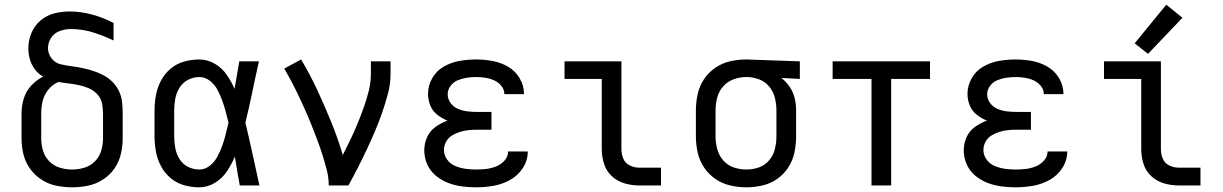

<svg xmlns="http://www.w3.org/2000/svg" viewBox="-20 -792 5224 820"><path d="M288 8Q322 8 356 1Q390 -6 419.5 -25Q449 -44 468.5 -72Q488 -100 496 -133.5Q504 -167 504 -202V-307Q504 -331 501.5 -355Q499 -379 489 -401Q479 -423 462 -440.5Q445 -458 424 -469.5Q403 -481 380 -488.5Q357 -496 333.5 -501Q310 -506 286.5 -509Q263 -512 239 -517.5Q215 -523 200 -543Q185 -563 185 -587Q185 -611 199 -631.5Q213 -652 236 -660Q259 -668 283 -668Q330 -668 376 -654Q422 -640 465 -619V-694Q421 -717 373 -730Q325 -743 276 -743Q243 -743 210.5 -734.5Q178 -726 152.5 -704Q127 -682 114 -650.5Q101 -619 101 -586Q101 -562 107.5 -539Q114 -516 128.5 -496.5Q143 -477 164 -465Q135 -450 113 -426Q91 -402 81.5 -371Q72 -340 72 -307V-202Q72 -167 80 -133.5Q88 -100 108 -72Q128 -44 157 -25Q186 -6 220 1Q254 8 288 8ZM288 -68Q261 -68 235 -76Q209 -84 190 -103.5Q171 -123 163.5 -149Q156 -175 156 -202V-307Q156 -335 162.5 -361.5Q169 -388 187 -410Q205 -432 230 -442Q252 -438 273.5 -435.5Q295 -433 317 -428.5Q339 -424 359.5 -415Q380 -406 395.5 -389.5Q411 -373 415.5 -351Q420 -329 420 -307V-202Q420 -175 412.5 -149Q405 -123 386 -103.5Q367 -84 341 -76Q315 -68 288 -68Z M831 8Q866 8 897.5 -11Q929 -30 949 -60Q969 -90 983 -123Q993 -60 1004 0H1088Q1073 -67 1058.5 -134.5Q1044 -202 1028 -268Q1044 -333 1057.5 -399Q1071 -465 1086 -530H1002Q992 -472 982 -414V-412Q968 -444 948 -473Q928 -502 897 -520Q866 -538 831 -538Q798 -538 766 -529Q734 -520 708.5 -498.5Q683 -477 667.5 -447.5Q652 -418 646 -385.5Q640 -353 640 -320V-210Q640 -177 646 -144.5Q652 -112 667.5 -82.5Q683 -53 708.5 -31.5Q734 -10 766 -1Q798 8 831 8ZM831 -68Q806 -68 783 -79.5Q760 -91 746.5 -113Q733 -135 728.5 -160Q724 -185 724 -210V-320Q724 -345 728.5 -370Q733 -395 746.5 -417Q760 -439 783 -451Q806 -463 831 -463Q856 -463 876.5 -447Q897 -431 908.5 -409Q920 -387 928.5 -364Q937 -341 943.5 -317Q950 -293 956 -268Q950 -244 944 -219Q938 -194 929.5 -170.5Q921 -147 909 -124Q897 -101 876.5 -84.5Q856 -68 831 -68Z M1384 0H1468Q1489 -38 1508.5 -76Q1528 -114 1546 -152.5Q1564 -191 1581 -230.5Q1598 -270 1612 -310.5Q1626 -351 1637 -392.5Q1648 -434 1648 -477V-530H1564V-477Q1564 -440 1555 -404Q1546 -368 1533.5 -333Q1521 -298 1507 -264Q1493 -230 1477 -196.5Q1461 -163 1444 -130Q1423 -201 1395 -270Q1367 -339 1335.5 -406.5Q1304 -474 1266 -538L1194 -499Q1211 -470 1226.5 -440.5Q1242 -411 1256.5 -380.5Q1271 -350 1284.5 -319.5Q1298 -289 1310.5 -257.5Q1323 -226 1335 -194.5Q1347 -163 1357 -131Q1367 -99 1375.5 -66.5Q1384 -34 1384 0Z M2014 8Q2051 8 2088 1.5Q2125 -5 2158.5 -23.5Q2192 -42 2213 -74.5Q2234 -107 2234 -145H2150Q2150 -123 2134.5 -106Q2119 -89 2098.5 -81Q2078 -73 2057 -70.5Q2036 -68 2014 -68Q1991 -68 1969 -71Q1947 -74 1925.5 -82.5Q1904 -91 1890 -110Q1876 -129 1876 -151Q1876 -170 1885 -186.5Q1894 -203 1910 -213Q1926 -223 1943.5 -228.5Q1961 -234 1979.5 -236Q1998 -238 2016 -238H2079V-314H2016Q1996 -314 1975.5 -316.5Q1955 -319 1936 -327Q1917 -335 1904.5 -352Q1892 -369 1892 -389Q1892 -389 1892 -389Q1892 -389 1892 -389Q1892 -409 1904.5 -425.5Q1917 -442 1935.5 -449.5Q1954 -457 1974 -460Q1994 -463 2014 -463Q2033 -463 2052.5 -460Q2072 -457 2090 -449Q2108 -441 2121 -425.5Q2134 -410 2134 -390H2218Q2218 -426 2199.5 -457.5Q2181 -489 2150 -507Q2119 -525 2084 -531.5Q2049 -538 2014 -538Q1978 -538 1943 -532Q1908 -526 1876 -508Q1844 -490 1826 -458Q1808 -426 1808 -391Q1808 -366 1817.5 -342Q1827 -318 1847.5 -302Q1868 -286 1891 -277Q1864 -267 1840 -250Q1816 -233 1804 -206Q1792 -179 1792 -150Q1792 -119 1804.5 -90.5Q1817 -62 1841 -42Q1865 -22 1893.5 -11Q1922 0 1952.5 4Q1983 8 2014 8Z M2709 0H2803V-76H2709Q2689 -76 2669.5 -85.5Q2650 -95 2642 -114.5Q2634 -134 2634 -155V-530H2391V-455H2550V-155Q2550 -124 2559.5 -93Q2569 -62 2592.5 -40Q2616 -18 2647 -9Q2678 0 2709 0Z M3168 8Q3202 8 3236.5 0Q3271 -8 3299.5 -28Q3328 -48 3347 -77.5Q3366 -107 3373 -141Q3380 -175 3380 -210V-320Q3380 -347 3374 -372.5Q3368 -398 3353 -420.5Q3338 -443 3317 -459L3396 -455V-530L3169 -538H3168Q3133 -538 3099 -530.5Q3065 -523 3035.5 -503Q3006 -483 2986.5 -453.5Q2967 -424 2959.5 -389.5Q2952 -355 2952 -320V-210Q2952 -175 2959.5 -141Q2967 -107 2986.5 -77.5Q3006 -48 3035 -28Q3064 -8 3098.5 0Q3133 8 3168 8ZM3168 -68Q3140 -68 3113.5 -77Q3087 -86 3068.5 -107.5Q3050 -129 3043 -156Q3036 -183 3036 -210V-320Q3036 -348 3043 -375Q3050 -402 3068.5 -423Q3087 -444 3113.5 -453.5Q3140 -463 3168 -463Q3195 -463 3221 -453.5Q3247 -444 3265 -422.5Q3283 -401 3289.5 -374Q3296 -347 3296 -320V-210Q3296 -183 3289.5 -156Q3283 -129 3265 -107.5Q3247 -86 3221 -77Q3195 -68 3168 -68Z M3702 0H3786V-455H3952V-530H3536V-455H3702Z M4318 8Q4355 8 4392 1.5Q4429 -5 4462.5 -23.5Q4496 -42 4517 -74.5Q4538 -107 4538 -145H4454Q4454 -123 4438.5 -106Q4423 -89 4402.5 -81Q4382 -73 4361 -70.5Q4340 -68 4318 -68Q4295 -68 4273 -71Q4251 -74 4229.5 -82.5Q4208 -91 4194 -110Q4180 -129 4180 -151Q4180 -170 4189 -186.5Q4198 -203 4214 -213Q4230 -223 4247.5 -228.5Q4265 -234 4283.5 -236Q4302 -238 4320 -238H4383V-314H4320Q4300 -314 4279.5 -316.5Q4259 -319 4240 -327Q4221 -335 4208.5 -352Q4196 -369 4196 -389Q4196 -389 4196 -389Q4196 -389 4196 -389Q4196 -409 4208.5 -425.5Q4221 -442 4239.5 -449.5Q4258 -457 4278 -460Q4298 -463 4318 -463Q4337 -463 4356.5 -460Q4376 -457 4394 -449Q4412 -441 4425 -425.5Q4438 -410 4438 -390H4522Q4522 -426 4503.5 -457.5Q4485 -489 4454 -507Q4423 -525 4388 -531.5Q4353 -538 4318 -538Q4282 -538 4247 -532Q4212 -526 4180 -508Q4148 -490 4130 -458Q4112 -426 4112 -391Q4112 -366 4121.5 -342Q4131 -318 4151.5 -302Q4172 -286 4195 -277Q4168 -267 4144 -250Q4120 -233 4108 -206Q4096 -179 4096 -150Q4096 -119 4108.5 -90.5Q4121 -62 4145 -42Q4169 -22 4197.5 -11Q4226 0 4256.5 4Q4287 8 4318 8Z M5013 0H5107V-76H5013Q4993 -76 4973.5 -85.5Q4954 -95 4946 -114.5Q4938 -134 4938 -155V-530H4695V-455H4854V-155Q4854 -124 4863.5 -93Q4873 -62 4896.5 -40Q4920 -18 4951 -9Q4982 0 5013 0ZM4883 -562 5030 -716 4961 -772 4826 -607Z"/></svg>

Font: Iosevka SS01 Extended
Style: Regular
Weight: 400
Width: 7
Monospace: yes
Designer: Belleve Invis
Foundry: Belleve Invis
Version: Version 3.4.7; ttfautohint (v1.8.3)